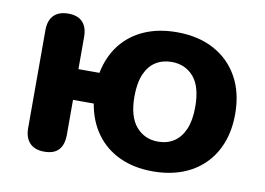

<svg xmlns="http://www.w3.org/2000/svg" viewBox="-61 -593 960 695"><g transform="rotate(10 419.0 -245.5)"><path d="M537.5 10.5Q468.8 10.5 415.6 -14.1Q362.5 -38.8 329.1 -84.9Q295.8 -131 285.2 -194.2H209V-65.8Q209 -29.8 191.8 -10.6Q174.5 8.5 138.8 8.5Q104 8.5 85.4 -10.6Q66.8 -29.8 66.8 -65.8V-425.2Q66.8 -461.2 85.2 -480Q103.8 -498.8 138.5 -498.8Q173.5 -498.8 191.2 -480Q209 -461.2 209 -425.2V-307.2H286.2Q298.5 -368.5 332.2 -411.8Q366 -455 418.2 -477.9Q470.5 -500.8 537.5 -500.8Q616 -500.8 673.9 -469.8Q731.8 -438.8 763.9 -381.5Q796 -324.2 796 -245.5Q796 -186.2 777.9 -139Q759.8 -91.8 725.6 -58.1Q691.5 -24.5 643.9 -7Q596.2 10.5 537.5 10.5ZM537.5 -98.8Q571.5 -98.8 596.2 -114.9Q621 -131 635.1 -163.5Q649.2 -196 649.2 -245.5Q649.2 -320.2 618.4 -355.9Q587.5 -391.5 537.5 -391.5Q504.5 -391.5 479.2 -375.8Q454 -360 439.9 -327.6Q425.8 -295.2 425.8 -245.5Q425.8 -171.5 457 -135.1Q488.2 -98.8 537.5 -98.8Z"/></g></svg>

Font: Nunito ExtraLight
Style: Regular
Weight: 200
Designer: Vernon Adams
Foundry: Vernon Adams
Version: Version 3.602;April 4, 2023;FontCreator 14.0.0.2856 64-bit